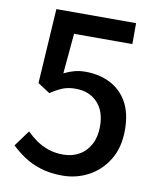

<svg xmlns="http://www.w3.org/2000/svg" viewBox="-84 -804 738 885"><g transform="rotate(10 285.0 -361.5)"><path d="M268 14Q211 14 166 0Q121 -14 87 -37Q53 -60 27 -85L82 -160Q103 -139 128 -121.5Q153 -104 184.5 -93Q216 -82 255 -82Q296 -82 329 -100.5Q362 -119 381 -154.5Q400 -190 400 -239Q400 -311 361.5 -351Q323 -391 260 -391Q225 -391 200 -381Q175 -371 143 -350L86 -387L108 -737H481V-639H208L191 -451Q215 -463 239 -469.5Q263 -476 292 -476Q354 -476 405 -451Q456 -426 486 -374.5Q516 -323 516 -242Q516 -161 481 -103.5Q446 -46 389.5 -16Q333 14 268 14Z"/></g></svg>

Font: Noto Sans JP Thin Medium
Style: Regular
Weight: 500
Version: Version 2.004-H2;hotconv 1.0.118;makeotfexe 2.5.65603